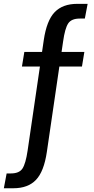

<svg xmlns="http://www.w3.org/2000/svg" viewBox="-21 -770 491 998"><path d="M-1 208.5 13.5 131.5H35.5Q79 131.5 95.8 106Q112.5 80.5 122.5 13L186.5 -424H93L105.5 -500H197.5L206.5 -561.5Q221.5 -663.5 263.2 -706.8Q305 -750 380.5 -750H434.5L420 -673.5H393.5Q350 -673.5 333.2 -647.8Q316.5 -622 307 -554.5L299 -500H417.5L405 -424H287.5L222.5 20Q207.5 121.5 166 165Q124.5 208.5 48.5 208.5Z"/></svg>

Font: Trispace Condensed
Style: Regular
Weight: 400
Width: 3
Designer: Tyler Finck
Foundry: Etcetera Type Company
Version: Version 1.210; ttfautohint (v1.8.3)